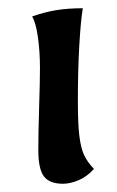

<svg xmlns="http://www.w3.org/2000/svg" viewBox="-20 -437 285 466"><path d="M73 -73Q73 -110 75 -178Q77 -242 77 -272Q77 -312 72 -347Q67 -382 58 -397Q89 -408 117.5 -412.5Q146 -417 181 -417Q176 -388 172.5 -327.5Q169 -267 169 -192Q169 -137 172.5 -108Q176 -79 183.5 -62Q191 -45 208 -27Q191 -8 170.5 0.5Q150 9 133 9Q100 9 86.5 -9Q73 -27 73 -73Z"/></svg>

Font: Mirza Medium
Style: Regular
Weight: 500
Designer: Arabic design by Kourosh Beigpour, Latin design by Eduardo Tunni, engineering by Lasse Fister
Version: Version 1.0010g